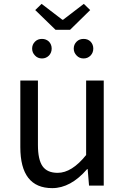

<svg xmlns="http://www.w3.org/2000/svg" viewBox="-20 -959 647 992"><path d="M85 -199V-543H176V-210Q176 -134 200 -100Q224 -66 278 -66Q351 -66 425 -158V-543H516V0H440L433 -85H430Q345 13 250 13Q85 13 85 -199ZM302 -857H306L413 -939L446 -907L342 -805H267L162 -907L195 -939ZM161 -672Q146 -687 146 -708Q146 -729 161 -744Q175 -758 197 -758Q218 -758 233 -744Q247 -729 247 -708Q247 -687 233 -672Q218 -657 197 -657Q175 -657 161 -672ZM376 -672Q361 -687 361 -708Q361 -729 376 -744Q390 -758 412 -758Q434 -758 448 -744Q462 -729 462 -708Q462 -687 448 -672Q433 -657 412 -657Q390 -657 376 -672Z"/></svg>

Font: Source Han Sans K Regular
Style: Regular
Weight: 400
Designer: Ryoko NISHIZUKA  (kana & ideographs); Paul D. Hunt (Latin, Greek & Cyrillic); Wenlong ZHANG  (bopomofo); Sandoll Communi
Foundry: Adobe Systems Incorporated
Version: Version 1.00 July 18, 2014, initial release